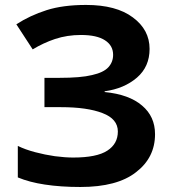

<svg xmlns="http://www.w3.org/2000/svg" viewBox="-20 -744 688 774"><path d="M583 -546.9Q583 -475.1 532.2 -431.2Q480.5 -386.7 401.9 -376V-373Q500.5 -363.3 552.7 -318.4Q605 -274.4 605 -203.1Q605 -108.4 528.3 -49.8Q452.6 9.8 304.2 9.8Q224.6 9.8 160.6 0Q98.6 -9.3 51.8 -28.8V-155.8Q81.5 -141.1 122.1 -130.4Q161.1 -120.1 201.2 -114.3Q243.2 -108.9 274.9 -108.9Q370.1 -108.9 412.6 -136.7Q455.1 -164.1 455.1 -213.9Q455.1 -264.6 393.1 -288.1Q331.5 -312 226.1 -312H159.2V-430.2H219.2Q306.2 -430.2 351.1 -441.4Q397.5 -451.7 417 -473.1Q436 -494.1 436 -522.9Q436 -560.5 403.3 -581.5Q370.6 -603 306.2 -603Q251 -603 202.1 -586.9Q154.3 -570.8 111.8 -544.9L45.9 -646Q100.6 -681.6 168 -703.1Q233.9 -724.1 327.1 -724.1Q448.7 -724.1 515.6 -673.8Q583 -624 583 -546.9Z"/></svg>

Font: Droid Sans Thai
Style: Bold
Weight: 700
Designer: Steve Matteson
Foundry: Ascender Corporation
Version: Version 1.00